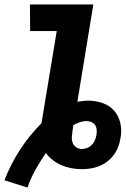

<svg xmlns="http://www.w3.org/2000/svg" viewBox="-58 -755 567 866"><path d="M66 91 -38 58Q-11 -12 31 -77.5Q73 -143 129 -199L198 -615H78L77 -735H363L291 -296Q303 -298 315.5 -299.5Q328 -301 340 -301Q374 -301 405 -290Q436 -279 456.5 -256Q477 -233 484.5 -200.5Q492 -168 486 -135L485 -130Q482 -110 474.5 -91Q467 -72 454.5 -55.5Q442 -39 425 -26Q408 -13 389 -5.5Q370 2 350 5Q330 8 311 8Q286 8 263 3.5Q240 -1 219 -10Q198 -19 180 -33Q162 -47 149 -65Q124 -29 102 10.5Q80 50 66 91ZM311 -83Q322 -83 334.5 -87.5Q347 -92 356 -101.5Q365 -111 370 -122.5Q375 -134 377 -146Q379 -158 378 -170Q377 -182 371 -191Q365 -200 354 -204.5Q343 -209 332 -209H331Q317 -209 302.5 -204Q288 -199 273 -191L269 -165Q267 -151 266 -137Q265 -123 270 -110.5Q275 -98 286 -90.5Q297 -83 311 -83Z"/></svg>

Font: Iosevka Etoile Heavy
Style: Italic
Weight: 900
Italic angle: -9°
Designer: Belleve Invis
Foundry: Belleve Invis
Version: Version 22.1.2; ttfautohint (v1.8.4)